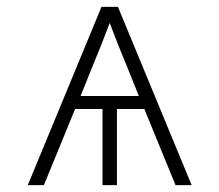

<svg xmlns="http://www.w3.org/2000/svg" viewBox="-20 -540 640 560"><path d="M61 0 276 -520H324L539 0H492L401 -222H321V0H279V-222H199L108 0ZM215 -260H385L350 -347Q337 -378 324.5 -409.5Q312 -441 300 -473Q288 -441 275.5 -409.5Q263 -378 250 -347Z"/></svg>

Font: Iosevka Aile Extralight
Style: Regular
Weight: 200
Designer: Belleve Invis
Foundry: Belleve Invis
Version: Version 31.1.0; ttfautohint (v1.8.4)